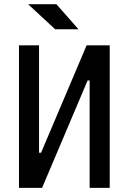

<svg xmlns="http://www.w3.org/2000/svg" viewBox="-20 -914 626 934"><path d="M72.3 0H184.6L406.2 -522.5H416V0H513.7V-693.4H401.4L179.7 -170.9H169.9V-693.4H72.3ZM248.5 -771.5H361.8L254.4 -893.6H116.7Z"/></svg>

Font: CaskaydiaCove Nerd Font
Style: Regular
Weight: 400
Designer: Aaron Bell
Foundry: Saja Typeworks
Version: Version 2111.1;Nerd Fonts 2.3.3